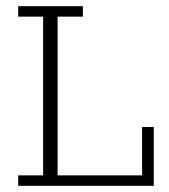

<svg xmlns="http://www.w3.org/2000/svg" viewBox="-20 -603 548 623"><path d="M39 0V-34H120V-549H39V-583H249V-549H167V-34H441V-191H479V0Z"/></svg>

Font: Rokkitt ExtraLight
Style: Regular
Weight: 250
Version: Version 3.103